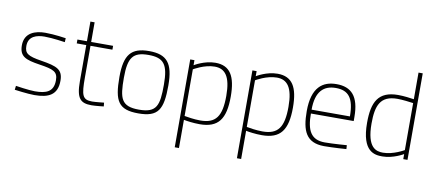

<svg xmlns="http://www.w3.org/2000/svg" viewBox="-80 -1029 3555 1569"><g transform="rotate(10 1698.0 -244.5)"><path d="M394 -494C394 -494 299 -509 222 -509C141 -509 51 -481 51 -375C51 -282 103 -263 220 -245C339 -227 375 -213 375 -141C375 -45 314 -23 220 -23C169 -23 61 -40 61 -40L57 -7C57 -7 165 8 222 8C340 8 412 -27 412 -144C412 -238 361 -257 230 -278C115 -296 88 -315 88 -377C88 -458 158 -477 222 -477C290 -477 392 -461 392 -461L394 -494Z M786 -500H604V-663H569V-500H490V-468H569V-168C569 -24 605 9 696 9C731 9 797 1 797 1L794 -30C794 -30 724 -22 696 -22C615 -22 604 -57 604 -206V-468H786Z M1084 -23C936 -23 918 -87 918 -259C918 -427 956 -477 1084 -477C1212 -477 1250 -427 1250 -259C1250 -87 1232 -23 1084 -23ZM1084 -509C936 -509 881 -444 881 -259C881 -58 919 8 1084 8C1249 8 1287 -58 1287 -259C1287 -444 1232 -509 1084 -509Z M1634 -477C1720 -477 1768 -419 1768 -258C1768 -88 1722 -23 1593 -23C1539 -23 1483 -33 1461 -37V-424C1461 -424 1548 -477 1634 -477ZM1461 229V-5C1484 0 1539 8 1593 8C1748 8 1805 -72 1805 -258C1805 -428 1756 -509 1634 -509C1543 -509 1461 -458 1461 -458V-500H1426V229Z M2150 -477C2236 -477 2284 -419 2284 -258C2284 -88 2238 -23 2109 -23C2055 -23 1999 -33 1977 -37V-424C1977 -424 2064 -477 2150 -477ZM1977 229V-5C2000 0 2055 8 2109 8C2264 8 2321 -72 2321 -258C2321 -428 2272 -509 2150 -509C2059 -509 1977 -458 1977 -458V-500H1942V229Z M2474 -268C2474 -420 2539 -477 2639 -477C2743 -477 2792 -421 2792 -268H2474ZM2626 -23C2510 -23 2474 -98 2474 -236H2829V-269C2829 -442 2762 -509 2639 -509C2525 -509 2437 -448 2437 -250C2437 -87 2476 7 2625 8C2698 8 2810 0 2810 0L2808 -32C2808 -32 2696 -23 2626 -23Z M3109 -23C3053 -23 2976 -40 2976 -242C2976 -391 3008 -477 3150 -477C3189 -477 3256 -469 3282 -465V-75C3282 -75 3195 -23 3109 -23ZM3282 -718V-497C3257 -501 3197 -509 3150 -509C2986 -509 2939 -414 2939 -242C2939 0 3047 8 3109 8C3200 8 3282 -42 3282 -42V0H3317V-718Z"/></g></svg>

Font: RazerF5 Thin
Style: Regular
Weight: 250
Foundry: Razer Inc.
Version: Version 2